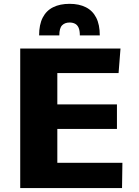

<svg xmlns="http://www.w3.org/2000/svg" viewBox="-20 -958 706 978"><path d="M83 0V-710.9H593.8L584 -585.9H272V-426.3H575.7V-301.3H272V-128.9H603.5L601.6 0ZM179.2 -777.8Q179.2 -832.5 197.5 -868.2Q215.8 -903.8 250.5 -921.1Q285.2 -938.5 334.5 -938.5Q382.8 -938.5 417.2 -921.1Q451.7 -903.8 470 -868.2Q488.3 -832.5 488.3 -777.8H386.7Q386.7 -802.2 380.4 -816.7Q374 -831.1 362.1 -837.2Q350.1 -843.3 334.5 -843.3Q310.5 -843.3 296.4 -829.1Q282.2 -814.9 282.2 -777.8Z"/></svg>

Font: Comme ExtraBold
Style: Regular
Weight: 800
Version: Version 1.000;gftools[0.9.27]